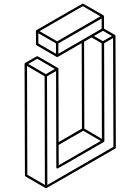

<svg xmlns="http://www.w3.org/2000/svg" viewBox="-20 -961 772 1057"><path d="M233.9 75.2H231.9L120.6 10.3Q117.2 8.3 117.2 4.9L115.2 -609.9Q115.7 -612.8 118.7 -614.7Q183.1 -651.9 185.1 -651.9Q187 -651.9 242.9 -619.4Q298.8 -586.9 299.3 -586.4L300.3 -585.4L300.8 -584.5L301.3 -582.5H301.8L302.7 -178.7L431.2 -252.9L429.7 -723.6L298.3 -647.9Q296.4 -647 293 -647Q293 -647.5 292.5 -647.5L291.5 -647.9L181.2 -711.9Q178.2 -713.9 178.2 -717.8L177.7 -790.5Q178.2 -793.9 181.2 -795.4Q434.1 -941.4 436 -941.4Q437.5 -941.4 493.7 -908.9Q549.8 -876.5 550.3 -876L551.8 -874Q552.2 -873.5 552.2 -872.6L552.7 -871.6V-803.2L612.8 -768.6L614.3 -767.1Q614.3 -766.6 614.7 -766.6L615.7 -764.6L617.7 -148.9Q617.7 -145 614.3 -143.1Q235.8 75.2 233.9 75.2ZM546.4 -734.4 596.2 -762.7 546.9 -791.5 497.1 -762.7ZM541 -196.3 539.6 -722.7 483.9 -754.9 442.9 -731.4 444.3 -252.9ZM288.1 -665V-722.2L190.9 -778.3L191.4 -721.2ZM294.4 -733.4 532.7 -871.1 436 -927.2 197.8 -789.6ZM301.3 -665 539.6 -802.7V-859.4L301.3 -722.2ZM303.2 -51.3 534.7 -185.1 438 -241.2 302.7 -163.1ZM227.1 57.1 225.6 -541 128.9 -597.7 130.4 1ZM232.4 -552.7 281.7 -581.5 185.1 -637.7 135.3 -608.9ZM240.7 57.1 604.5 -152.8 602.5 -751.5 553.2 -722.7 554.7 -184.6Q554.2 -181.2 551.3 -179.2Q298.3 -33.2 296.4 -33.2Q290 -33.2 290 -39.6L288.6 -569.8L238.8 -541Z"/></svg>

Font: 3D Isometric
Style: Regular
Weight: 400
Designer: GGBotNet
Version: 1.10